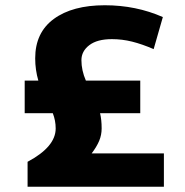

<svg xmlns="http://www.w3.org/2000/svg" viewBox="-20 -711 704 731"><path d="M604 -127V0H85V-95Q192 -152 192 -222Q192 -252 181 -280H74V-404H126Q114 -445 114 -489Q114 -587 185 -639Q256 -691 379 -691Q498 -691 600 -646L565 -524Q521 -543 483 -552.5Q445 -562 406 -562Q350 -562 320 -539Q290 -516 290 -482Q290 -443 307 -404H514V-280H361Q367 -255 367 -222Q367 -197 357.5 -174.5Q348 -152 329 -127Z"/></svg>

Font: Martel Sans Black
Style: Regular
Weight: 900
Designer: Dan Reynolds and Mathieu Réguer
Foundry: Dan Reynolds and Mathieu Réguer
Version: Version 1.002; ttfautohint (v1.1) -l 5 -r 5 -G 72 -x 0 -D la